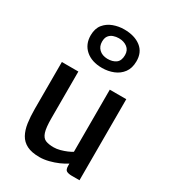

<svg xmlns="http://www.w3.org/2000/svg" viewBox="-218 -1033 1043 1159"><g transform="rotate(30 304.0 -454.0)"><path d="M242 8Q187.5 8 154 -9Q120.5 -26 103 -57.8Q85.5 -89.5 79.2 -133.5Q73 -177.5 73 -231V-557H188V-232Q188 -166 198.2 -135Q208.5 -104 230.2 -95Q252 -86 287 -86Q307.5 -86 330.8 -92.2Q354 -98.5 374.5 -107.2Q395 -116 407 -124V-557H522V8H469Q446 8 432.5 1.2Q419 -5.5 419 -33V-48.5Q397 -34.5 368 -21.5Q338 -8.5 305 -0.2Q272 8 242 8ZM300 -647Q228 -647 185.2 -684.5Q142.5 -722 143 -785Q143.5 -832 167 -860.8Q190.5 -889.5 226.8 -902.8Q263 -916 301.5 -916Q374 -916 418 -882Q462 -848 461 -784Q460.5 -737 438 -706.8Q415.5 -676.5 379 -661.8Q342.5 -647 300 -647ZM300 -711Q336.5 -710.5 359.5 -727.2Q382.5 -744 382.5 -783.5Q382.5 -817.5 358.8 -835.5Q335 -853.5 300 -853.5Q280.5 -853.5 262.5 -847.2Q244.5 -841 233 -826.2Q221.5 -811.5 221.5 -785Q221.5 -752.5 242.8 -732.2Q264 -712 300 -711Z"/></g></svg>

Font: Koeln Type Sans
Style: Regular
Weight: 400
Designer: Eben Sorkin
Foundry: Eben Sorkin
Version: Version 2.001